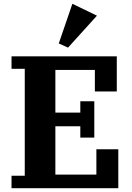

<svg xmlns="http://www.w3.org/2000/svg" viewBox="-20 -996 698 1016"><path d="M41 -66H111V-632H41V-698H598V-512H482V-626H273V-400H405V-460H479V-268H405V-328H273V-72H490V-206H606V0H41ZM291 -766 363 -976 493 -913 340 -744Z"/></svg>

Font: IBM Plex Serif
Style: Bold
Weight: 700
Designer: Mike Abbink, Paul van der Laan, Pieter van Rosmalen
Foundry: Bold Monday
Version: Version 2.008